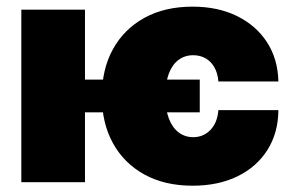

<svg xmlns="http://www.w3.org/2000/svg" viewBox="-20 -559 899 589"><path d="M592.8 -314.9V-214.4H162.6V-314.9ZM240.7 -529.3V0H45.4V-529.3ZM570.8 10.7Q485.4 10.7 422.9 -23.7Q360.4 -58.1 326.4 -119.9Q292.5 -181.6 292.5 -263.7Q292.5 -346.2 326.4 -408Q360.4 -469.7 422.9 -504.2Q485.4 -538.6 570.8 -538.6Q648.4 -538.6 707 -509.8Q765.6 -481 799.1 -429.4Q832.5 -377.9 834 -309.1H649.9Q647.9 -334.5 637.7 -352.5Q627.4 -370.6 610.6 -380.1Q593.8 -389.6 572.8 -389.6Q546.9 -389.6 527.6 -375.2Q508.3 -360.8 497.8 -332.8Q487.3 -304.7 487.3 -264.2Q487.3 -224.1 497.8 -196Q508.3 -168 527.6 -153.1Q546.9 -138.2 572.8 -138.2Q604 -138.2 625.5 -160.4Q647 -182.6 649.9 -221.2H834Q833.5 -151.9 800.8 -99.6Q768.1 -47.4 709 -18.3Q649.9 10.7 570.8 10.7Z"/></svg>

Font: Inter 24pt Black
Style: Regular
Weight: 900
Designer: Rasmus Andersson
Foundry: rsms
Version: Version 4.001;git-66647c0bb